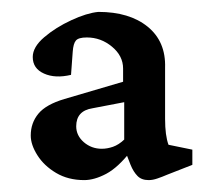

<svg xmlns="http://www.w3.org/2000/svg" viewBox="-20 -486 357 326"><path d="M123 -180.2Q95.7 -180.2 75.2 -192.4Q54.7 -204.6 43.5 -222.4Q32.2 -240.2 32.2 -255.9Q32.2 -277.3 45.2 -293Q58.1 -308.6 89.4 -317.9L189 -347.2V-369.6Q189 -391.1 170.2 -406.7Q151.4 -422.4 127.4 -422.4Q113.3 -422.4 108.9 -417.2Q104.5 -412.1 103.5 -398.4L100.6 -358.9Q73.7 -352.5 54.7 -361.1Q35.6 -369.6 35.6 -389.2Q35.6 -406.2 55.2 -422.9Q74.7 -439.5 101.1 -451.7Q127.4 -463.9 147 -465.8Q199.7 -465.8 230.7 -440.7Q261.7 -415.5 260.3 -371.1V-284.2Q260.3 -255.9 266.1 -240.2L306.6 -231.9V-206.1L264.2 -189.5Q254.9 -185.5 247.1 -182.9Q239.3 -180.2 232.4 -180.2Q220.2 -180.2 213.4 -187.3Q206.5 -194.3 201.7 -206.1L190.9 -233.9L202.6 -230Q180.7 -201.7 160.4 -190.9Q140.1 -180.2 123 -180.2ZM152.8 -233.4Q162.1 -233.4 171.9 -236.8Q181.6 -240.2 190.9 -249V-312.5L137.2 -302.2Q109.4 -297.9 109.4 -271.5Q109.4 -255.9 122.3 -244.6Q135.3 -233.4 152.8 -233.4Z"/></svg>

Font: Lateef
Style: Regular
Weight: 400
Designer: SIL International
Foundry: SIL International
Version: Version 4.200